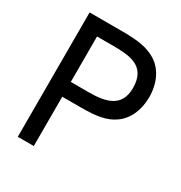

<svg xmlns="http://www.w3.org/2000/svg" viewBox="-173 -863 932 988"><g transform="rotate(30 293.0 -369.5)"><path d="M74 0H169V-293H279C378 -293 430 -304 474 -334C527 -369 558 -435 558 -514C558 -597 525 -665 468 -700C422 -728 368 -739 271 -739H74ZM169 -381V-651H255C358 -651 462 -648 462 -513C462 -396 368 -381 274 -381Z"/></g></svg>

Font: Involve Medium
Style: Regular
Weight: 500
Designer: Stefan Peev
Foundry: Context Ltd.
Version: Version 1.001